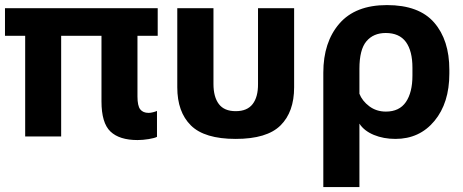

<svg xmlns="http://www.w3.org/2000/svg" viewBox="-20 -548 1860 771"><path d="M0 -404.3H613.3V-515.1H0ZM81.1 0H225.6V-455.6H81.1ZM532.2 14.4Q553.5 14.4 577.3 10.5Q601.1 6.6 610.4 1.5V-102.5Q604 -99.6 594.2 -97.2Q584.5 -94.7 576.7 -94.7Q554.4 -94.7 543.2 -108.8Q532 -122.8 532 -160.9V-455.6H387.5V-141.1Q387.5 -54.2 423.5 -19.9Q459.5 14.4 532.2 14.4Z M926.5 9.8Q1051.8 9.8 1106.4 -44.3Q1161.1 -98.4 1161.1 -197.3V-515.1H1016.1V-210.9Q1016.6 -158.9 994.6 -130.2Q972.7 -101.6 926.5 -101.6Q880.4 -101.6 858.8 -130.2Q837.2 -158.9 837.2 -210.9V-515.1H691.9V-197.3Q691.9 -98.4 746.6 -44.3Q801.3 9.8 926.5 9.8Z M1278.3 203.1H1423.3V-51.5Q1442.1 -22.5 1481.1 -6.3Q1520 9.8 1567.9 9.8Q1664.8 9.8 1724.6 -62.4Q1784.4 -134.5 1784.4 -252.4V-268.1Q1784.4 -387 1723.5 -457.3Q1662.6 -527.6 1533.9 -527.6Q1407 -527.6 1342.7 -453.1Q1278.3 -378.7 1278.3 -256.1ZM1529.5 -99.9Q1491.5 -99.9 1463 -121.2Q1434.6 -142.6 1423.3 -171.4V-272Q1423.3 -348.9 1451.4 -382.2Q1479.5 -415.5 1528.8 -415.5Q1583.5 -415.5 1609.9 -379.5Q1636.2 -343.5 1636.2 -275.9V-244.4Q1636.2 -176.8 1609.9 -138.3Q1583.5 -99.9 1529.5 -99.9Z"/></svg>

Font: Roboto Flex
Style: Regular
Weight: 400
Designer: Berlow after Robertson
Foundry: Google
Version: Version 3.200;gftools[0.9.32]